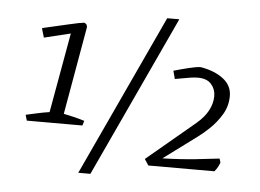

<svg xmlns="http://www.w3.org/2000/svg" viewBox="-49 -686 1089 805"><g transform="rotate(5 495.0 -283.0)"><path d="M308 56 623 -622H674L359 56ZM74 -143 67 -167Q90 -172 114.5 -177.5Q139 -183 166 -187L226 -523L115 -496Q107 -522 105.5 -527.5Q104 -533 104 -535Q104 -535 120.5 -539Q137 -543 162 -548.5Q187 -554 212 -560Q237 -566 255.5 -569.5Q274 -573 278 -573Q291 -569 291 -555Q291 -554 290.5 -552.5Q290 -551 290 -549L226 -185Q246 -181 269 -175.5Q292 -170 314 -163L308 -143ZM598 0 581 -26 784 -196Q817 -224 832.5 -254Q848 -284 848 -314Q848 -343 829.5 -364Q811 -385 773 -385Q758 -385 739.5 -382Q721 -379 677 -371L668 -405Q699 -414 732 -422Q765 -430 781 -430Q840 -420 876.5 -392Q913 -364 913 -320Q913 -277 891.5 -241.5Q870 -206 842 -179.5Q814 -153 793 -138L654 -35Q730 -37 796 -44Q862 -51 893 -55L898 -39Q892 -19 876 0Z"/></g></svg>

Font: Mate
Style: Italic
Weight: 400
Italic angle: -10.8°
Designer: Eduardo Rodriguez Tunni
Foundry: Eduardo Rodriguez Tunni
Version: Version 1.003; ttfautohint (v1.8.4.7-5d5b);gftools[0.9.24]